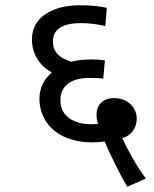

<svg xmlns="http://www.w3.org/2000/svg" viewBox="-20 -652 591 739"><path d="M179.7 -372.6C148.4 -347.7 131.8 -311.5 131.8 -272.5C131.8 -241.7 139.6 -213.9 154.8 -188.5C185.5 -137.2 249 -104 335.4 -104C349.6 -104 365.7 -105 382.8 -107.4C392.6 -83.5 405.3 -55.7 421.4 -23.9C437 8.3 453.1 38.6 469.7 66.9L541.5 35.2C522.9 10.3 505.4 -16.6 489.3 -45.4C472.7 -74.2 460 -99.1 450.7 -120.1C485.4 -130.4 506.3 -158.7 506.3 -195.8C506.3 -234.4 475.6 -274.4 418.5 -274.4C379.4 -274.4 351.6 -251.5 351.6 -210.4C351.6 -201.2 353 -187 357.4 -175.3C347.7 -174.3 339.4 -173.8 332 -173.8C265.1 -173.8 212.4 -204.1 212.4 -265.6C212.4 -320.8 252.4 -352.1 324.2 -352.1C349.1 -352.1 367.2 -351.1 377.4 -349.6L383.8 -419.4C368.2 -421.9 346.2 -423.3 333 -423.3C304.7 -423.3 278.3 -420.4 254.4 -414.6C207 -428.2 183.6 -454.1 183.6 -491.7C183.6 -539.1 219.7 -563 292 -563C331.5 -563 361.3 -557.1 385.3 -551.8L391.1 -621.6C382.8 -624 368.2 -626.5 348.1 -628.9C327.6 -630.9 307.6 -631.8 287.6 -631.8C181.6 -631.8 103 -585.4 103 -501.5C103 -446.3 128.4 -402.3 179.7 -372.6Z"/></svg>

Font: Noto Reveo Sans
Style: Regular
Weight: 400
Designer: Monotype Design team
Foundry: Monotype Imaging Inc.
Version: Version 1.04